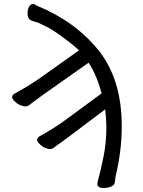

<svg xmlns="http://www.w3.org/2000/svg" viewBox="-20 -749 715 962"><path d="M501 193Q468 193 468 173L469 162Q484 109 498.5 37.5Q513 -34 513 -116Q512 -163 507 -201Q350 -82 313 -55Q276 -28 266 -21Q256 -14 247 -7Q240 -2 230 -2Q222 -2 207.5 -7.5Q193 -13 179 -27Q166 -38 166 -49Q166 -59 178 -66Q253 -107 319 -156Q377 -198 489 -281Q466 -370 424 -435L190 -270Q152 -242 142 -234.5Q132 -227 123 -220Q116 -216 107 -216Q98 -216 83 -221.5Q68 -227 54 -241Q41 -253 41 -263Q41 -272 53 -280Q128 -320 196 -369L376 -497L345 -524Q258 -593 215.5 -614Q173 -635 170 -636Q147 -642 138 -646H137Q118 -655 118 -682Q118 -701 125.5 -715Q133 -729 145 -729L152 -728L166 -720Q358 -641 474 -496.5Q590 -352 590 -116Q590 6 559 136Q557 157 554 169.5Q551 182 528 189Q514 193 501 193Z"/></svg>

Font: ToneOZ-Pinyin-WenKai-Medium
Style: Medium
Weight: 700
Designer: Fontworks Inc.
Foundry: ToneOZ
Version: Version 0.240331